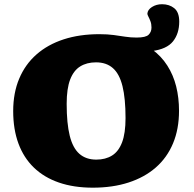

<svg xmlns="http://www.w3.org/2000/svg" viewBox="-20 -875 921 910"><path d="M436.5 -118.5Q480 -118.5 511 -137.8Q542 -157 558.5 -200.2Q575 -243.5 575 -315.5Q575 -408.5 560.5 -466.8Q546 -525 515 -552.2Q484 -579.5 435 -579.5Q391.5 -579.5 360.2 -560.2Q329 -541 312.5 -498Q296 -455 296 -383Q296 -290 310.5 -231.8Q325 -173.5 356.2 -146Q387.5 -118.5 436.5 -118.5ZM451 -713Q489.5 -713 518.8 -709Q548 -705 573.8 -701Q599.5 -697 627.5 -697Q671 -697 684.5 -710.5Q698 -724 698 -744.5Q698 -761.5 693 -774.5Q688 -787.5 683.2 -796.5Q678.5 -805.5 678.5 -810Q679.5 -828.5 700.2 -841.8Q721 -855 748 -855Q782.5 -855 806 -836Q829.5 -817 829.5 -772.5Q829.5 -716 800 -679Q770.5 -642 700 -633V-641.5Q744.5 -609 773 -564.2Q801.5 -519.5 815 -465.5Q828.5 -411.5 828.5 -350Q828.5 -263.5 800.2 -195.8Q772 -128 718.5 -81.2Q665 -34.5 589.5 -10Q514 14.5 420 14.5Q329.5 14.5 259.2 -9.8Q189 -34 140.8 -80.5Q92.5 -127 67.5 -194.5Q42.5 -262 42.5 -348.5Q42.5 -434.5 71 -502.2Q99.5 -570 153 -617Q206.5 -664 281.8 -688.5Q357 -713 451 -713Z"/></svg>

Font: Newsreader 9pt ExtraBold
Style: Regular
Weight: 800
Designer: Hugues Gentile
Foundry: Production Type
Version: Version 1.003